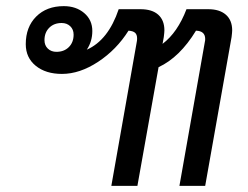

<svg xmlns="http://www.w3.org/2000/svg" viewBox="-20 -606 807 626"><path d="M737 -507Q737 -501 735 -485L649 0H565L648 -470Q649 -473 649 -479Q649 -505 619 -506Q566 -419 497 -387L428 0H343L426 -470Q427 -474 427 -481Q427 -493 420.5 -499Q414 -505 399 -506Q360 -444 300 -404.5Q240 -365 182 -365Q129 -365 96.5 -391.5Q64 -418 64 -462Q64 -518 98 -552Q132 -586 188 -586Q228 -586 254.5 -563.5Q281 -541 281 -505Q281 -471 263 -444Q333 -475 367 -576H438Q476 -576 496 -558Q516 -540 516 -507Q516 -501 514 -485L510 -463Q559 -500 588 -576H659Q696 -576 716.5 -558Q737 -540 737 -507ZM220 -493Q220 -510 209 -520.5Q198 -531 181 -531Q156 -531 140.5 -515.5Q125 -500 125 -475Q125 -458 136 -447.5Q147 -437 164 -437Q189 -437 204.5 -452.5Q220 -468 220 -493Z"/></svg>

Font: Sarabun
Style: Italic
Weight: 400
Italic angle: -10°
Designer: Suppakit Chalermlarp | Katatrad Co.,Ltd.
Foundry: Cadson Demak Co.,Ltd.
Version: Version 1.000; ttfautohint (v1.6)